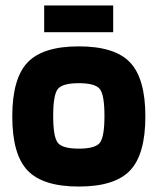

<svg xmlns="http://www.w3.org/2000/svg" viewBox="-20 -674 578 704"><path d="M25 0ZM513 -247Q513 -108 457 -49Q401 10 269 10Q137 10 81 -49Q25 -108 25 -247Q25 -386 81 -445Q137 -504 269 -504Q401 -504 457 -445Q513 -386 513 -247ZM175 -249Q175 -173 191.5 -151Q208 -129 269 -129Q330 -129 346.5 -151Q363 -173 363 -249Q363 -325 346.5 -347Q330 -369 269 -369Q208 -369 191.5 -347Q175 -325 175 -249ZM395 -654V-556H142V-654Z"/></svg>

Font: Blinker
Style: Bold
Weight: 700
Designer: Juergen Huber
Foundry: supertype
Version: Version 1.015;PS 1.15;hotconv 1.0.88;makeotf.lib2.5.647800; 